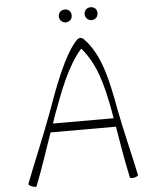

<svg xmlns="http://www.w3.org/2000/svg" viewBox="-64 -1049 863 1112"><g transform="rotate(-5 367.5 -493.0)"><path d="M392 -960C392 -970 389 -979 382 -987C374 -994 365 -997 355 -997C345 -997 336 -994 328 -987C321 -979 317 -970 317 -960C317 -950 321 -941 328 -933C336 -926 345 -922 355 -922C365 -922 374 -926 382 -933C389 -941 392 -950 392 -960ZM542 -960C542 -970 539 -979 532 -987C524 -994 515 -997 505 -997C495 -997 486 -994 478 -987C471 -979 467 -970 467 -960C467 -950 471 -941 478 -933C486 -926 495 -922 505 -922C515 -922 524 -926 532 -933C539 -941 542 -950 542 -960ZM103 9C142 -91 176 -193 211 -295H591C608 -195 624 -94 646 5C646 9 658 11 672 8C685 5 695 -1 694 -5C666 -138 632 -270 607 -403C579 -552 549 -717 448 -818C443 -822 437 -825 430 -825C423 -825 417 -822 412 -818C335 -741 266 -551 214 -406C165 -272 108 -142 57 -9C55 -5 64 2 77 7C90 12 102 13 103 9ZM246 -394C294 -524 346 -668 430 -763C518 -663 548 -528 573 -397C576 -379 579 -362 582 -345H229C235 -361 240 -378 246 -394Z"/></g></svg>

Font: Nupuram Thin
Style: Regular
Weight: 100
Designer: Santhosh Thottingal (santhosh.thottingal@gmail.com)
Foundry: SMC
Version: Version 1.000